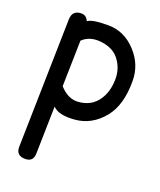

<svg xmlns="http://www.w3.org/2000/svg" viewBox="-148 -622 830 994"><g transform="rotate(20 267.5 -125.0)"><path d="M110.4 278.8Q59.6 278.8 60.5 230L76.2 -476.6Q77.1 -529.8 129.4 -528.8Q154.8 -528.3 167 -500.5Q191.4 -519.5 281.2 -518.6Q368.2 -518.1 432.1 -448.7Q495.6 -380.9 495.6 -290Q496.1 -158.7 438.5 -86.9Q374 -6.8 279.3 0Q195.8 6.3 163.1 -26.4Q162.6 -26.9 161.6 -27.3L155.8 232.9Q154.8 278.8 110.4 278.8ZM170.4 -394.5 164.6 -141.6Q211.9 -88.9 266.6 -92.8Q338.9 -97.7 376 -152.8Q407.7 -199.2 408.7 -266.6Q409.7 -329.6 372.1 -376.5Q339.8 -416.5 277.3 -424.8Q210.9 -433.6 170.4 -394.5Z"/></g></svg>

Font: Comic Relief LRS
Style: Regular
Weight: 400
Designer: Jeff Davis
Foundry: Loudifier
Version: Version 1.0